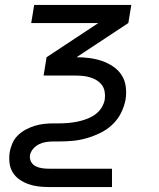

<svg xmlns="http://www.w3.org/2000/svg" viewBox="-20 -540 640 775"><path d="M432 215H178Q156 215 135 212.5Q114 210 94.5 203Q75 196 58.5 184.5Q42 173 31.5 156Q21 139 18.5 118Q16 97 19 75Q22 57 30 38.5Q38 20 52.5 6Q67 -8 85 -17.5Q103 -27 121.5 -32.5Q140 -38 159 -40Q178 -42 196 -42H218Q236 -42 254 -43.5Q272 -45 290 -48.5Q308 -52 326.5 -58.5Q345 -65 361.5 -76Q378 -87 389 -104Q400 -121 403 -139Q405 -154 402.5 -169.5Q400 -185 391.5 -196.5Q383 -208 371 -215.5Q359 -223 344.5 -227.5Q330 -232 314.5 -233.5Q299 -235 284 -235H156L168 -309L377 -447H106L118 -520H510L498 -447L289 -309Q316 -309 342 -305.5Q368 -302 391.5 -294Q415 -286 436 -272Q457 -258 470.5 -237.5Q484 -217 487.5 -191Q491 -165 487 -139Q482 -111 468.5 -84Q455 -57 433 -36.5Q411 -16 384 -3Q357 10 329 18Q301 26 273.5 28.5Q246 31 218 31H197Q182 31 167.5 33Q153 35 139 41.5Q125 48 114.5 60Q104 72 101 86Q99 101 105.5 113Q112 125 124 131Q136 137 149.5 139Q163 141 178 141H432Z"/></svg>

Font: Iosevka Aile Oblique
Style: Regular
Weight: 400
Italic angle: -9°
Designer: Belleve Invis
Foundry: Belleve Invis
Version: Version 31.1.0; ttfautohint (v1.8.4)